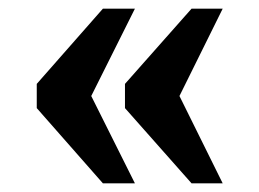

<svg xmlns="http://www.w3.org/2000/svg" viewBox="-20 -492 600 444"><path d="M423 -68 269 -242V-298L423 -472H495L395 -270L495 -68ZM218 -68 65 -242V-298L218 -472H292L191 -270L292 -68Z"/></svg>

Font: Noto Serif Hentaigana EL
Style: Regular
Weight: 400
Designer: Kazuhiro Yamada
Foundry: nipponia
Version: Version 1.000